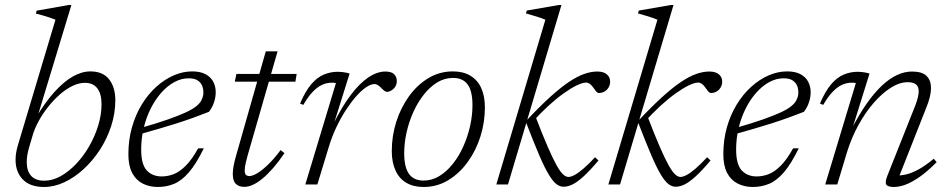

<svg xmlns="http://www.w3.org/2000/svg" viewBox="-20 -735 3778 765"><path d="M96.5 -149.5Q91.5 -133 89 -117.8Q86.5 -102.5 86.5 -89Q86.5 -54 104 -34.5Q121.5 -15 156.5 -15Q189 -15 221.5 -33Q254 -51 283.2 -81.8Q312.5 -112.5 335.2 -152Q358 -191.5 371.2 -234.5Q384.5 -277.5 384.5 -320Q384.5 -361 367.8 -383Q351 -405 318 -405Q294 -405 268 -392.2Q242 -379.5 217.2 -357.5Q192.5 -335.5 171 -308.2Q149.5 -281 133.8 -252Q118 -223 110 -195.5ZM201 -656.5Q191.5 -660.5 178.8 -664.8Q166 -669 151.8 -673.2Q137.5 -677.5 123 -681L126 -692.5L253.5 -715H264.5L126.5 -260.5L123 -266Q160.5 -328.5 197.5 -369.2Q234.5 -410 270.2 -430.2Q306 -450.5 340 -450.5Q390.5 -450.5 415 -418.5Q439.5 -386.5 439.5 -336Q439.5 -283.5 423 -232.8Q406.5 -182 378 -138.2Q349.5 -94.5 313 -61Q276.5 -27.5 236.2 -8.8Q196 10 156 10Q100 10 71 -19.8Q42 -49.5 42 -98.5Q42 -112.5 44.5 -127.2Q47 -142 51.5 -157Z M731.5 -423Q702.5 -423 674.8 -408Q647 -393 623 -366Q599 -339 581 -303.5Q563 -268 552.8 -226Q542.5 -184 542.5 -139.5Q542.5 -79.5 565 -55.8Q587.5 -32 624.5 -32Q648.5 -32 672.2 -41.2Q696 -50.5 720.2 -74.8Q744.5 -99 769.5 -144H792Q762 -82.5 733.2 -49Q704.5 -15.5 674.2 -2.8Q644 10 609 10Q575 10 548.2 -3.8Q521.5 -17.5 506.5 -46.2Q491.5 -75 491.5 -120.5Q491.5 -177.5 505.8 -227.8Q520 -278 545 -318.8Q570 -359.5 602.5 -389Q635 -418.5 671.8 -434.5Q708.5 -450.5 745.5 -450.5Q778.5 -450.5 799.2 -439.2Q820 -428 829.8 -409.2Q839.5 -390.5 839.5 -367.5Q839.5 -347 832.5 -326.5Q825.5 -306 812.5 -289.5Q783.5 -278 751.8 -266.5Q720 -255 685.8 -244Q651.5 -233 615 -222.5Q578.5 -212 540 -201L541.5 -225.5Q605 -243.5 648.2 -258.8Q691.5 -274 718.8 -286.5Q746 -299 760.8 -310.8Q775.5 -322.5 781.8 -334Q788 -345.5 790 -358Q791.5 -376.5 786.5 -390.8Q781.5 -405 768.5 -414Q755.5 -423 731.5 -423Z M915.5 -409.5 922 -440.5H1162L1157 -409.5ZM966.5 -115Q963 -101.5 960.2 -90.5Q957.5 -79.5 956.2 -71.2Q955 -63 955 -56.5Q955 -43.5 959.8 -38.5Q964.5 -33.5 973.5 -33.5Q987 -33.5 1006.8 -45.8Q1026.5 -58 1050 -81Q1073.5 -104 1098 -137L1113.5 -125Q1090.5 -91 1068.5 -65.8Q1046.5 -40.5 1026.2 -23.8Q1006 -7 987.8 1.2Q969.5 9.5 953.5 9.5Q932 9.5 919.8 -2.2Q907.5 -14 907.5 -42Q907.5 -55 910.5 -72.5Q913.5 -90 920 -112.5L1039 -530.5H1086Z M1318.5 -404Q1316 -405 1312 -405.2Q1308 -405.5 1302 -405.5Q1280.5 -405.5 1261.2 -396Q1242 -386.5 1224 -367Q1206 -347.5 1188.5 -317L1175.5 -322.5Q1197 -372.5 1220.5 -399.8Q1244 -427 1270.5 -438Q1297 -449 1326 -449Q1334.5 -449 1343 -448Q1351.5 -447 1359.5 -445.5Q1367.5 -444 1373 -442L1309.5 -239.5H1307.5Q1341.5 -308.5 1376.5 -355.2Q1411.5 -402 1446.8 -426Q1482 -450 1515.5 -450Q1539.5 -450 1550.2 -439.5Q1561 -429 1561 -412Q1561 -399 1554.8 -389.5Q1548.5 -380 1539.2 -374.5Q1530 -369 1521 -369Q1517.5 -369 1512.2 -372.8Q1507 -376.5 1500 -383.5Q1494 -390 1486.8 -395Q1479.5 -400 1472 -400Q1457 -400 1437.5 -386.5Q1418 -373 1397.2 -349Q1376.5 -325 1356.2 -293.5Q1336 -262 1319 -225.5Q1302 -189 1290.5 -151L1244.5 0H1196.5Z M1784.5 -450.5Q1825.5 -450.5 1854 -433.5Q1882.5 -416.5 1897.2 -384.5Q1912 -352.5 1912 -307Q1912 -247 1894 -190.5Q1876 -134 1843 -88.8Q1810 -43.5 1765.5 -16.8Q1721 10 1668 10Q1627 10 1598.8 -6.8Q1570.5 -23.5 1555.8 -55.8Q1541 -88 1541 -133.5Q1541 -193.5 1559 -250Q1577 -306.5 1609.8 -351.8Q1642.5 -397 1687 -423.8Q1731.5 -450.5 1784.5 -450.5ZM1667.5 -15.5Q1701 -15.5 1730.5 -33.5Q1760 -51.5 1784.2 -82Q1808.5 -112.5 1826 -151.5Q1843.5 -190.5 1853 -232.8Q1862.5 -275 1862.5 -315.5Q1862.5 -372.5 1843.2 -398.5Q1824 -424.5 1785 -424.5Q1751.5 -424.5 1722.2 -406.8Q1693 -389 1668.8 -358.2Q1644.5 -327.5 1627 -288.8Q1609.5 -250 1600 -207.8Q1590.5 -165.5 1590.5 -125Q1590.5 -68 1609.8 -41.8Q1629 -15.5 1667.5 -15.5Z M2217 -715 2004 0H1957.5L2153 -656.5Q2144 -660.5 2131.2 -664.8Q2118.5 -669 2104.2 -673.2Q2090 -677.5 2075.5 -681.5L2079 -693L2206 -715ZM2075.5 -248.5 2077 -254Q2130.5 -311 2172.2 -348.8Q2214 -386.5 2247.2 -408.8Q2280.5 -431 2308 -440.5Q2335.5 -450 2359.5 -450Q2385.5 -450 2398.2 -438.5Q2411 -427 2411 -410Q2411 -396.5 2404.5 -386Q2398 -375.5 2388 -370Q2378 -364.5 2366.5 -364.5Q2360.5 -364.5 2355.2 -370.8Q2350 -377 2343.5 -386.5Q2337 -396 2330 -401Q2323 -406 2315.5 -406Q2301 -406 2277.8 -394.8Q2254.5 -383.5 2225.8 -363Q2197 -342.5 2166 -314.2Q2135 -286 2104.5 -252L2112 -275Q2141 -199 2162 -150.8Q2183 -102.5 2197.8 -76.2Q2212.5 -50 2223.8 -40Q2235 -30 2244.5 -30Q2255 -30 2269.5 -37.8Q2284 -45.5 2304.2 -62.8Q2324.5 -80 2351 -108.5L2364.5 -95.5Q2329.5 -54 2304.5 -31.5Q2279.5 -9 2261 0Q2242.5 9 2225.5 9Q2211 9 2197.2 -1.2Q2183.5 -11.5 2166.8 -39Q2150 -66.5 2128.2 -117.2Q2106.5 -168 2075.5 -248.5Z M2663.5 -715 2450.5 0H2404L2599.5 -656.5Q2590.5 -660.5 2577.8 -664.8Q2565 -669 2550.8 -673.2Q2536.5 -677.5 2522 -681.5L2525.5 -693L2652.5 -715ZM2522 -248.5 2523.5 -254Q2577 -311 2618.8 -348.8Q2660.5 -386.5 2693.8 -408.8Q2727 -431 2754.5 -440.5Q2782 -450 2806 -450Q2832 -450 2844.8 -438.5Q2857.5 -427 2857.5 -410Q2857.5 -396.5 2851 -386Q2844.5 -375.5 2834.5 -370Q2824.5 -364.5 2813 -364.5Q2807 -364.5 2801.8 -370.8Q2796.5 -377 2790 -386.5Q2783.5 -396 2776.5 -401Q2769.5 -406 2762 -406Q2747.5 -406 2724.2 -394.8Q2701 -383.5 2672.2 -363Q2643.5 -342.5 2612.5 -314.2Q2581.5 -286 2551 -252L2558.5 -275Q2587.5 -199 2608.5 -150.8Q2629.5 -102.5 2644.2 -76.2Q2659 -50 2670.2 -40Q2681.5 -30 2691 -30Q2701.5 -30 2716 -37.8Q2730.5 -45.5 2750.8 -62.8Q2771 -80 2797.5 -108.5L2811 -95.5Q2776 -54 2751 -31.5Q2726 -9 2707.5 0Q2689 9 2672 9Q2657.5 9 2643.8 -1.2Q2630 -11.5 2613.2 -39Q2596.5 -66.5 2574.8 -117.2Q2553 -168 2522 -248.5Z M3102 -423Q3073 -423 3045.2 -408Q3017.5 -393 2993.5 -366Q2969.5 -339 2951.5 -303.5Q2933.5 -268 2923.2 -226Q2913 -184 2913 -139.5Q2913 -79.5 2935.5 -55.8Q2958 -32 2995 -32Q3019 -32 3042.8 -41.2Q3066.5 -50.5 3090.8 -74.8Q3115 -99 3140 -144H3162.5Q3132.5 -82.5 3103.8 -49Q3075 -15.5 3044.8 -2.8Q3014.5 10 2979.5 10Q2945.5 10 2918.8 -3.8Q2892 -17.5 2877 -46.2Q2862 -75 2862 -120.5Q2862 -177.5 2876.2 -227.8Q2890.5 -278 2915.5 -318.8Q2940.5 -359.5 2973 -389Q3005.5 -418.5 3042.2 -434.5Q3079 -450.5 3116 -450.5Q3149 -450.5 3169.8 -439.2Q3190.5 -428 3200.2 -409.2Q3210 -390.5 3210 -367.5Q3210 -347 3203 -326.5Q3196 -306 3183 -289.5Q3154 -278 3122.2 -266.5Q3090.5 -255 3056.2 -244Q3022 -233 2985.5 -222.5Q2949 -212 2910.5 -201L2912 -225.5Q2975.5 -243.5 3018.8 -258.8Q3062 -274 3089.2 -286.5Q3116.5 -299 3131.2 -310.8Q3146 -322.5 3152.2 -334Q3158.5 -345.5 3160.5 -358Q3162 -376.5 3157 -390.8Q3152 -405 3139 -414Q3126 -423 3102 -423Z M3260 -317 3247 -322.5Q3268.5 -372.5 3292 -399.8Q3315.5 -427 3342 -438Q3368.5 -449 3397.5 -449Q3406 -449 3414.5 -448Q3423 -447 3430.8 -445.5Q3438.5 -444 3444.5 -442L3374 -216H3370.5Q3401.5 -277 3432.5 -321.2Q3463.5 -365.5 3494 -394Q3524.5 -422.5 3554.5 -436.2Q3584.5 -450 3613.5 -450Q3654.5 -450 3672 -432.2Q3689.5 -414.5 3689.5 -384.5Q3689.5 -368 3684.5 -347.5Q3679.5 -327 3669.5 -303L3558 -20.5L3550.5 -36Q3568 -35 3589.5 -39.8Q3611 -44.5 3638.5 -59.2Q3666 -74 3700.5 -102.5L3712 -89Q3674.5 -51 3643.2 -29.5Q3612 -8 3587.2 1Q3562.5 10 3542.5 10Q3517 10 3511.2 0.2Q3505.5 -9.5 3515.5 -34.5L3627 -315Q3633.5 -332.5 3637 -346.5Q3640.5 -360.5 3640.5 -371Q3640.5 -389.5 3629.8 -398.5Q3619 -407.5 3596.5 -407.5Q3564.5 -407.5 3529.5 -385.5Q3494.5 -363.5 3461.2 -325.2Q3428 -287 3400.5 -237Q3373 -187 3355.5 -131L3316 0H3268L3390 -404Q3387.5 -405 3383.5 -405.2Q3379.5 -405.5 3373.5 -405.5Q3352 -405.5 3332.8 -396Q3313.5 -386.5 3295.5 -367Q3277.5 -347.5 3260 -317Z"/></svg>

Font: Newsreader 16pt 16pt Light
Style: Italic
Weight: 300
Italic angle: -17°
Version: Version 1.003